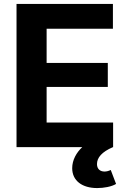

<svg xmlns="http://www.w3.org/2000/svg" viewBox="-20 -748 652 976"><path d="M64 0H398C369 27 347 65 347 107C347 171 398 208 474 208C508 208 547 201 570 187L543 116C533 121 522 124 511 124C489 124 473 111 473 86C473 53 498 24 554 0H555V-125H217V-306H528V-428H217V-602H554V-728H64Z"/></svg>

Font: Wafeq
Style: Bold
Weight: 700
Designer: Rasmus Andersson & Azza Alameddine
Foundry: Google & TypeTogether
Version: Version 3.000;FEAKit 1.0